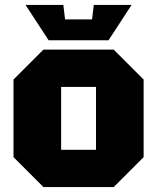

<svg xmlns="http://www.w3.org/2000/svg" viewBox="-20 -762 640 782"><path d="M35 -122V-438L157 -560H443L565 -438V-122L443 0H157ZM229 -152H371V-408H229ZM362 -742H516L422 -598H178L84 -742H238L245 -683H355Z"/></svg>

Font: Tektur ExtraBold
Style: Regular
Weight: 800
Designer: Adam Jagosz
Foundry: Adam Jagosz
Version: Version 1.005;gftools[0.9.30]